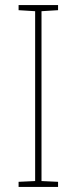

<svg xmlns="http://www.w3.org/2000/svg" viewBox="-20 -734 300 754"><path d="M208 0V-20L143 -23V-690L208 -694V-714H53V-694L118 -690V-23L53 -20V0Z"/></svg>

Font: Noto Sans Thai Looped SemiCondensed Thin
Style: Regular
Weight: 100
Width: 4
Designer: Sasikarn Vongin, Ben Mitchell
Foundry: The Fontpad Ltd
Version: Version 1.001